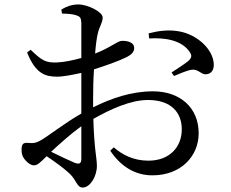

<svg xmlns="http://www.w3.org/2000/svg" viewBox="-20 -797 1040 864"><path d="M651 -624C719 -628 796 -618 833 -564C844 -548 843 -539 831 -526C818 -513 772 -484 752 -471L763 -455C784 -464 824 -481 842 -483C873 -488 886 -459 909 -463C933 -465 943 -485 942 -508C940 -574 868 -642 785 -656C739 -664 696 -659 649 -647ZM166 -167C147 -156 134 -151 107 -154C83 -156 77 -148 77 -121C77 -103 83 -87 98 -72C109 -61 120 -53 133 -53C149 -53 161 -66 190 -94C226 -70 270 -38 293 -16C325 14 326 47 352 47C386 47 416 -4 416 -50C416 -87 404 -123 400 -262C478 -306 567 -347 646 -347C753 -347 798 -288 798 -215C798 -135 743 -74 648 -74C580 -74 530 -101 492 -134L476 -119C525 -46 589 -8 666 -8C795 -8 874 -95 874 -197C874 -314 789 -386 669 -386C570 -386 482 -355 399 -314V-353C399 -396 400 -441 403 -485C451 -500 514 -522 550 -540C572 -551 584 -564 584 -581C583 -611 544 -614 528 -613C509 -613 478 -583 408 -556C411 -594 415 -626 420 -646C427 -678 442 -694 442 -718C442 -744 374 -777 333 -777C304 -777 279 -768 256 -754L259 -736C286 -735 307 -734 324 -728C340 -722 345 -718 346 -693V-536C306 -525 266 -517 236 -516C185 -514 168 -525 118 -573L102 -561C140 -465 184 -452 237 -452C266 -452 310 -461 346 -469V-349V-286C277 -247 200 -187 166 -167ZM346 -228V-83C346 -63 339 -56 317 -64C289 -76 246 -96 210 -114C250 -151 300 -196 346 -229Z"/></svg>

Font: Noto Serif HK Medium
Style: Regular
Weight: 500
Designer: Ryoko NISHIZUKA 西塚涼子 (kana & ideographs); Frank Grießhammer (Latin, Greek & Cyrillic); Wenlong ZHANG 张文龙 (bopomofo); San
Foundry: Adobe
Version: Version 2.001;hotconv 1.1.0;makeotfexe 2.6.0